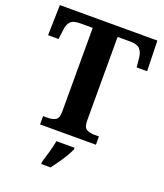

<svg xmlns="http://www.w3.org/2000/svg" viewBox="-166 -823 985 1153"><g transform="rotate(20 326.5 -246.5)"><path d="M148 0V-53H176Q207 -53 227 -64Q247 -75 247 -118V-653H167Q122 -653 105 -634Q88 -615 85 -582L77 -520H10L15 -714H638L643 -520H576L570 -582Q566 -615 549 -634Q532 -653 487 -653H406V-118Q406 -75 426.5 -64Q447 -53 477 -53H505V0ZM236 208Q245 178 257 136Q269 94 275 61H391V71Q382 92 366 119Q350 146 331 172.5Q312 199 296 221H236Z"/></g></svg>

Font: Noto Serif Myanmar
Style: Bold
Weight: 700
Designer: Ben Mitchell and the Monotype Design Team
Foundry: Monotype Imaging Inc.
Version: Version 2.106; ttfautohint (v1.8.4.7-5d5b)